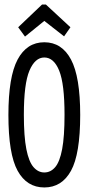

<svg xmlns="http://www.w3.org/2000/svg" viewBox="-20 -814 390 845"><path d="M175 11Q98 11 57.5 -62.5Q17 -136 17 -308Q17 -476 57.5 -552Q98 -628 175 -628Q252 -628 292.5 -552Q333 -476 333 -308Q333 -136 292.5 -62.5Q252 11 175 11ZM175 -55Q203 -55 223 -78.5Q243 -102 253.5 -157.5Q264 -213 264 -309Q264 -445 240.5 -503Q217 -561 175 -561Q134 -561 109.5 -503Q85 -445 85 -309Q85 -213 96 -157.5Q107 -102 127.5 -78.5Q148 -55 175 -55ZM90 -653 60 -694 165 -794H182L290 -694L262 -654L175 -722Z"/></svg>

Font: Inconsolata ExtraCondensed Medium
Style: Regular
Weight: 500
Width: 2
Monospace: yes
Designer: Raph Levien, Cyreal, Brenton Simpson
Foundry: Raph Levien, Cyreal, Google
Version: Version 3.001; ttfautohint (v1.8.2.53-6de2)